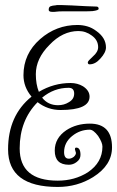

<svg xmlns="http://www.w3.org/2000/svg" viewBox="-20 -654 464 761"><path d="M209 87Q12 87 12 -62Q12 -196 105 -271Q73 -309 73 -356Q73 -441 139 -499Q203 -555 287 -555Q307 -555 326 -549.5Q345 -544 362 -531Q400 -504 400 -466Q400 -446 378 -422Q358 -399 335 -399Q328 -399 328 -407Q328 -412 348 -430Q369 -448 369 -467Q369 -495 344 -513Q320 -531 291 -531Q228 -531 176 -476Q122 -422 122 -360Q122 -320 134 -290Q193 -325 260 -325Q287 -325 309 -312Q335 -295 335 -271Q335 -218 220 -218Q169 -218 129 -249Q58 -177 58 -66Q58 62 209 62Q276 62 328 29Q386 -10 386 -73Q386 -89 369 -115Q350 -140 336 -140Q297 -140 266 -115Q234 -89 234 -51Q234 -25 253 -25Q262 -25 272 -32Q281 -40 281 -48Q281 -49 279 -55Q277 -61 277 -62Q277 -69 282 -69Q299 -69 299 -40Q299 -23 284 -12Q270 -1 253 -1Q197 -1 197 -57Q197 -107 243 -138Q283 -164 336 -164Q424 -164 424 -70Q424 1 349 48Q286 87 209 87ZM210 -237Q234 -237 253 -249Q274 -261 274 -283Q274 -306 252 -306Q194 -306 147 -267Q170 -237 210 -237ZM187 -607Q173 -607 173 -615Q173 -626 180 -629Q187 -632 201 -633Q204 -634 209.5 -634Q215 -634 222 -634Q236 -634 264 -632.5Q292 -631 320.5 -629.5Q349 -628 362 -628Q371 -628 371 -619Q371 -613 347 -610Q334 -609 309.5 -609Q285 -609 271 -609Q242 -609 227 -609Q212 -609 206 -608Q200 -607 195.5 -607Q191 -607 187 -607Z"/></svg>

Font: Ole
Style: Regular
Weight: 400
Designer: Robert E. Leuschke
Foundry: Robert E. Leuschke
Version: Version 1.010; ttfautohint (v1.8.3)